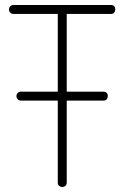

<svg xmlns="http://www.w3.org/2000/svg" viewBox="-20 -751 499 771"><path d="M230 0Q223 0 217.5 -4.5Q212 -9 212 -18V-347H64Q56 -347 51 -352.5Q46 -358 46 -365Q46 -372 51 -377.5Q56 -383 64 -383H212V-695H34Q26 -695 21 -700.5Q16 -706 16 -713Q16 -720 21 -725.5Q26 -731 34 -731H425Q434 -731 438.5 -726Q443 -721 443 -714Q443 -707 439 -701Q435 -695 425 -695H248V-383H395Q404 -383 408.5 -378Q413 -373 413 -366Q413 -359 409 -353Q405 -347 395 -347H248V-18Q248 -9 242.5 -4.5Q237 0 230 0Z"/></svg>

Font: Dosis ExtraLight ExtraLight
Style: Regular
Weight: 250
Version: Version 3.001; ttfautohint (v1.8.2)